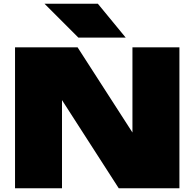

<svg xmlns="http://www.w3.org/2000/svg" viewBox="-20 -1002 1035 1022"><path d="M755 -188 685 -171V-750H935V0H612L240 -578L310 -595V0H60V-750H393ZM501 -982 649 -802H397L217 -982Z"/></svg>

Font: Unbounded Black
Style: Regular
Weight: 900
Designer: Luke Prowse, Jean-Baptiste Morizot, Fátima Lázaro, Florian Runge
Foundry: NaN
Version: Version 1.701;gftools[0.9.28.dev5+ged2979d]